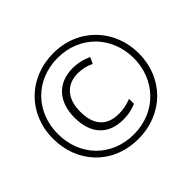

<svg xmlns="http://www.w3.org/2000/svg" viewBox="-165 -938 1162 1162"><g transform="rotate(-45 415.5 -357.0)"><path d="M414 9C628 9 782 -147 782 -356C782 -561 631 -723 416 -723C209 -723 49 -573 49 -357C49 -152 194 9 414 9ZM414 -30C223 -30 90 -170 90 -357C90 -544 224 -684 415 -684C606 -684 740 -541 740 -357C740 -174 606 -30 414 -30ZM433 -138C475 -138 511 -146 545 -161V-203C507 -188 472 -182 437 -182C337 -182 281 -240 281 -357C281 -467 338 -532 435 -532C472 -532 507 -524 539 -508L558 -548C521 -566 480 -576 434 -576C306 -576 231 -490 231 -356C231 -215 306 -138 433 -138Z"/></g></svg>

Font: Noto Sans Devanagari Condensed Light
Style: Regular
Weight: 300
Width: 3
Designer: Jelle Bosma - Monotype Design Team
Foundry: Monotype Imaging Inc.
Version: Version 2.004